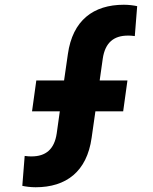

<svg xmlns="http://www.w3.org/2000/svg" viewBox="-20 -777 644 809"><path d="M130 12C259 12 346 -54 366 -196L382 -308H499L517 -438H400L413 -530C423 -598 460 -627 519 -627C526 -627 535 -627 548 -625L558 -751C545 -754 523 -757 502 -757C373 -757 286 -691 266 -549L250 -438H133L115 -308H232L219 -215C209 -147 172 -118 113 -118C106 -118 97 -118 84 -120L74 6C87 9 109 12 130 12Z"/></svg>

Font: Mluvka ExtraBold
Style: Italic
Weight: 800
Italic angle: -8°
Designer: Modified by Jiří Krblich, Original typeface by Gumpita Rahayu
Foundry: Gumpita Rahayu & Jiří Krblich
Version: Version 2.000;Glyphs 3.1.1 (3134)